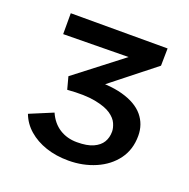

<svg xmlns="http://www.w3.org/2000/svg" viewBox="-93 -560 646 656"><g transform="rotate(20 230.0 -232.0)"><path d="M221 6Q176 6 139 -6.5Q102 -19 75.5 -42Q49 -65 37 -97L121 -132Q136 -98 163.5 -80.5Q191 -63 227 -63Q264 -63 286 -73Q308 -83 318 -99.5Q328 -116 328 -138Q328 -151 321 -167Q314 -183 294.5 -196.5Q275 -210 236.5 -217.5Q198 -225 135 -220L123 -265L351 -441L381 -398L57 -394V-470H409L408 -407L197 -240L180 -281Q261 -287 313.5 -272.5Q366 -258 391.5 -227.5Q417 -197 417 -155Q417 -105 390.5 -69Q364 -33 319 -13.5Q274 6 221 6Z"/></g></svg>

Font: Ysabeau SC SemiBold
Style: Regular
Weight: 600
Designer: Christian Thalmann (Catharsis Fonts)
Version: Version 2.001;gftools[0.9.30]; featfreeze: smcp